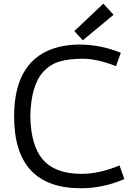

<svg xmlns="http://www.w3.org/2000/svg" viewBox="-20 -1006 707 1036"><path d="M417 9.8Q56.2 9.8 56.2 -377.9Q56.2 -692.9 298.3 -752.9Q350.6 -765.6 409.2 -765.6Q522 -765.6 631.8 -721.2L606 -648.9Q504.4 -689 427.2 -689Q350.1 -689 300 -673.6Q250 -658.2 214.4 -619.6Q146.5 -546.4 143.6 -377.9Q146.5 -222.7 209 -147.5Q276.4 -67.9 418.5 -67.9Q516.1 -67.9 625 -113.3L650.9 -39.6Q535.6 9.8 417 9.8ZM426.8 -788.6 381.3 -838.4 537.6 -986.3 592.8 -926.3Z"/></svg>

Font: Duru Sans
Style: Regular
Weight: 400
Designer: Onur Yazõcõgil
Foundry: Onur Yazõcõgil
Version: Version 1.001